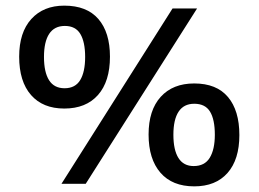

<svg xmlns="http://www.w3.org/2000/svg" viewBox="-20 -652 917 681"><path d="M679 -622 284 0H198L592 -622ZM208 -267Q132 -267 90 -315Q48 -363 48 -451Q48 -537 91 -584.5Q134 -632 208 -632Q288 -632 329 -584.5Q370 -537 370 -451Q370 -363 327.5 -315Q285 -267 208 -267ZM209 -339Q247 -339 264.5 -368Q282 -397 282 -450Q282 -503 265 -531.5Q248 -560 210 -560Q173 -560 154.5 -532Q136 -504 136 -450Q136 -396 154 -367.5Q172 -339 209 -339ZM669 9Q591 9 549 -39.5Q507 -88 507 -175Q507 -261 550 -308.5Q593 -356 669 -356Q748 -356 788.5 -308Q829 -260 829 -173Q829 -86 787 -38.5Q745 9 669 9ZM667 -63Q706 -63 724 -92.5Q742 -122 742 -174Q742 -228 725 -256Q708 -284 669 -284Q632 -284 613.5 -256Q595 -228 595 -174Q595 -120 613 -91.5Q631 -63 667 -63Z"/></svg>

Font: Noto Sans Oriya Medium
Style: Regular
Weight: 500
Version: Version 2.003